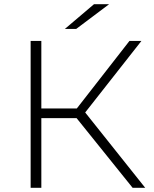

<svg xmlns="http://www.w3.org/2000/svg" viewBox="-20 -895 735 915"><path d="M126 0H177V-332H345L612 0H672L386 -359L654 -700H597L346 -378H177V-700H126ZM343 -757 500 -875H428L289 -757Z"/></svg>

Font: Montserrat Light
Style: Regular
Weight: 300
Designer: Julieta Ulanovsky
Foundry: Julieta Ulanovsky
Version: Version 7.200